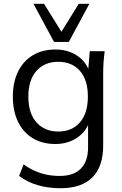

<svg xmlns="http://www.w3.org/2000/svg" viewBox="-20 -773 643 1016"><path d="M300 223Q235 223 180 207Q125 191 81 158L105 97Q136 119 166 132Q196 145 228 151.5Q260 158 296 158Q370 158 408 119Q446 80 446 8V-139H456Q440 -80 390 -45.5Q340 -11 273 -11Q204 -11 153.5 -41.5Q103 -72 75.5 -128.5Q48 -185 48 -262Q48 -338 75.5 -394Q103 -450 153.5 -480.5Q204 -511 273 -511Q341 -511 390.5 -477Q440 -443 456 -383L446 -393L455 -502H534Q530 -473 528 -443.5Q526 -414 526 -386V-3Q526 109 468.5 166Q411 223 300 223ZM288 -77Q361 -77 403 -125.5Q445 -174 445 -262Q445 -350 403 -398Q361 -446 288 -446Q216 -446 173 -398Q130 -350 130 -262Q130 -174 173 -125.5Q216 -77 288 -77ZM266 -551 157 -753H213L305 -605L397 -753H453L344 -551Z"/></svg>

Font: Mulish ExtraLight
Style: Regular
Weight: 400
Version: Version 3.603